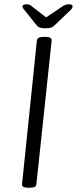

<svg xmlns="http://www.w3.org/2000/svg" viewBox="-20 -874 359 896"><path d="M110 2Q80 2 83 -16L152 -684Q154 -694 161 -698Q168 -702 184 -702H192Q223 -702 221 -684L150 -16Q149 -6 142 -2Q135 2 118 2ZM300 -854Q310 -854 314.5 -851.5Q319 -849 319 -845Q319 -840 315 -834Q311 -828 302 -820L236 -757Q227 -748 218 -745Q209 -742 192 -742Q180 -742 173 -743.5Q166 -745 161 -747.5Q156 -750 151 -756L99 -821Q93 -828 89 -833.5Q85 -839 85 -843Q85 -849 90 -851.5Q95 -854 105 -854Q112 -854 118 -851.5Q124 -849 133 -841L195 -793L267 -841Q278 -849 286 -851.5Q294 -854 300 -854Z"/></svg>

Font: Asap Light
Style: Italic
Weight: 300
Italic angle: -6°
Designer: Pablo Cosgaya
Foundry: Omnibus-Type
Version: Version 3.001